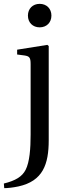

<svg xmlns="http://www.w3.org/2000/svg" viewBox="-53 -735 353 997"><path d="M92 -654C92 -618 117 -593 153 -593C189 -593 214 -618 214 -654C214 -690 189 -715 153 -715C117 -715 92 -690 92 -654ZM-33 218 -31 242C-13 242 15 239 43 233C170 205 200 118 200 -7V-496L193 -502L36 -477V-452L74 -447C100 -443 106 -436 106 -402V-36C106 36 101 106 80 147C62 182 28 203 -33 218Z"/></svg>

Font: Lingua Franca
Style: Regular
Weight: 400
Version: Version 1.19